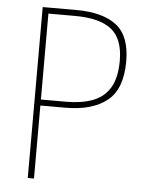

<svg xmlns="http://www.w3.org/2000/svg" viewBox="-52 -756 612 799"><g transform="rotate(5 254.0 -357.0)"><path d="M234 -714Q345 -714 402.5 -669.5Q460 -625 460 -519Q460 -403 398 -354Q336 -305 225 -305H120V0H94V-714ZM231 -689H120V-330H226Q290 -330 336.5 -347.5Q383 -365 408 -406.5Q433 -448 433 -519Q433 -611 383.5 -650Q334 -689 231 -689Z"/></g></svg>

Font: Noto Sans Myanmar SemiCondensed Thin
Style: Regular
Weight: 100
Width: 4
Designer: Monotype Design Team
Foundry: Monotype Imaging Inc.
Version: Version 2.107; ttfautohint (v1.8.4.7-5d5b)